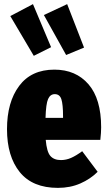

<svg xmlns="http://www.w3.org/2000/svg" viewBox="-20 -892 520 932"><path d="M467 -213H202Q207 -155 224.5 -135Q242 -115 276 -115Q301 -115 325 -125.5Q349 -136 379 -158L454 -58Q419 -23 370 -1.5Q321 20 261 20Q138 20 76 -56.5Q14 -133 14 -265Q14 -396 73 -475Q132 -554 244 -554Q348 -554 409.5 -483Q471 -412 471 -274Q471 -249 467 -213ZM286 -328Q286 -385 278 -410Q270 -435 246 -435Q224 -435 213.5 -411.5Q203 -388 201 -320H286ZM140 -872 228 -663 144 -621 30 -814ZM306 -872 388 -661 301 -625 193 -819Z"/></svg>

Font: Fira Sans Extra Condensed Black
Style: Regular
Weight: 900
Width: 1
Designer: Carrois Corporate & Edenspiekermann AG
Foundry: Carrois Corporate GbR & Edenspiekermann AG
Version: Version 4.203